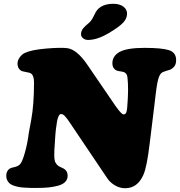

<svg xmlns="http://www.w3.org/2000/svg" viewBox="-20 -972 943 1006"><path d="M550.3 -798.8Q489.7 -762.7 441.4 -762.7Q424.8 -762.7 413.8 -772.7Q402.8 -782.7 404.8 -797.4Q406.2 -812 416 -823.7Q425.8 -835.4 444.8 -851.1Q459 -862.3 470.7 -887Q482.4 -911.6 487.8 -918Q515.6 -952.1 573.7 -952.1Q608.9 -952.1 628.7 -935.5Q648.4 -918.9 645.5 -894.5Q643.1 -872.6 625.5 -853.5Q604 -830.6 550.3 -798.8ZM130.9 -275.4 143.6 -344.2Q158.2 -423.8 158.2 -538.6Q158.2 -576.2 143.1 -586.4Q135.7 -591.8 115.7 -594.7Q95.7 -597.7 88.4 -603Q71.8 -614.7 71.8 -639.2Q71.8 -655.3 83.3 -671.4Q94.7 -687.5 110.4 -694.8Q144.5 -710.9 220.9 -717.5Q297.4 -724.1 332 -719.7Q382.8 -713.4 438 -632.3L563.5 -448.7Q613.3 -372.6 627.4 -372.6Q639.2 -372.6 643.1 -387Q647 -401.4 648.9 -443.8L649.9 -461.9Q651.9 -495.1 650.4 -533.7Q648.9 -572.3 644 -580.6Q637.7 -591.8 627.2 -594.7Q616.7 -597.7 604.2 -599.1Q591.8 -600.6 583.5 -606.9Q568.8 -618.2 568.8 -640.1Q568.8 -679.2 607.4 -700.2Q646 -721.2 737.3 -721.2Q828.6 -721.2 865.7 -709Q902.8 -696.8 902.8 -657.2Q902.8 -639.6 896.5 -628.7Q890.1 -617.7 875.5 -608.9Q870.6 -606 850.8 -600.6Q831.1 -595.2 824.2 -587.9Q819.8 -583 816.2 -576.2Q812.5 -569.3 809.6 -558.8Q806.6 -548.3 804.7 -539.1Q802.7 -529.8 800.3 -512.9Q797.9 -496.1 796.4 -484.1Q794.9 -472.2 792.2 -448.7Q789.6 -425.3 787.6 -409.7L764.2 -219.7Q749.5 -95.7 731 -55.2Q700.2 14.2 635.7 14.2Q608.4 14.2 583.3 -0.2Q558.1 -14.6 543 -36.6L345.7 -329.6Q337.9 -341.3 334.2 -346.2Q330.6 -351.1 323.7 -359.4Q316.9 -367.7 311.3 -371.1Q305.7 -374.5 299.8 -374.5Q295.9 -374.5 292.5 -371.6Q289.1 -368.7 285.4 -359.6Q281.7 -350.6 278.8 -335.4Q275.9 -320.3 272.9 -294.9Q270 -269.5 268.1 -235.4L266.6 -211.9Q264.2 -185.1 264.4 -158Q264.6 -130.9 271 -119.6Q276.9 -109.9 283.2 -104.7Q289.6 -99.6 299.3 -95.5Q309.1 -91.3 312.5 -89.4Q334.5 -77.1 334.5 -51.8Q334.5 -32.2 321.8 -19Q309.1 -5.9 285.2 0.7Q261.2 7.3 235.1 10Q209 12.7 174.3 12.7Q151.9 12.7 139.2 12.5Q126.5 12.2 106.9 11Q87.4 9.8 75.9 7.3Q64.5 4.9 51 0.2Q37.6 -4.4 30.3 -11Q22.9 -17.6 17.8 -27.6Q12.7 -37.6 12.7 -50.8Q12.7 -75.2 29.8 -87.9Q35.6 -92.3 54.2 -96.2Q72.8 -100.1 83 -109.4Q95.7 -120.1 110.1 -171.1Q124.5 -222.2 130.9 -275.4Z"/></svg>

Font: Cooper* Black
Style: Italic
Weight: 900
Italic angle: -7°
Designer: Owen Earl
Foundry: indestructible type*
Version: Version 0.001